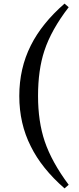

<svg xmlns="http://www.w3.org/2000/svg" viewBox="-20 -843 438 1065"><path d="M338 202Q211 91 151 -31Q87 -157 87 -310.5Q87 -464 151 -591Q212 -713 338 -823L361 -803Q264 -677 226 -561Q191 -455 191 -311Q191 -169 228 -59Q267 56 361 182Z"/></svg>

Font: GenRyuMin TW B
Style: Regular
Weight: 700
Version: Version 1.501;PS 1;hotconv 16.6.51;makeotf.lib2.5.65220